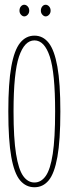

<svg xmlns="http://www.w3.org/2000/svg" viewBox="-20 -777 290 808"><path d="M125 11Q89 11 64.5 -18Q40 -47 27.5 -116.5Q15 -186 15 -308Q15 -427 27.5 -496.5Q40 -566 64.5 -596.5Q89 -627 125 -627Q161 -627 185 -596.5Q209 -566 221.5 -496.5Q234 -427 234 -308Q234 -186 221.5 -116.5Q209 -47 185 -18Q161 11 125 11ZM125 -9Q153 -9 172.5 -36.5Q192 -64 202 -129.5Q212 -195 212 -308Q212 -471 189.5 -539Q167 -607 125 -607Q83 -607 60 -539Q37 -471 37 -308Q37 -195 47.5 -129.5Q58 -64 77.5 -36.5Q97 -9 125 -9ZM82 -708Q75 -708 68.5 -715Q62 -722 62 -732Q62 -743 68 -750Q74 -757 82 -757Q90 -757 96.5 -750Q103 -743 103 -732Q103 -722 96.5 -715Q90 -708 82 -708ZM172 -708Q165 -708 158.5 -715Q152 -722 152 -732Q152 -743 158 -750Q164 -757 172 -757Q180 -757 186.5 -750Q193 -743 193 -732Q193 -722 186.5 -715Q180 -708 172 -708Z"/></svg>

Font: Inconsolata UltraCondensed ExtraLight
Style: Regular
Weight: 200
Width: 1
Monospace: yes
Designer: Raph Levien, Cyreal, Brenton Simpson
Foundry: Raph Levien, Cyreal, Google
Version: Version 3.100; ttfautohint (v1.8.4.7-5d5b)